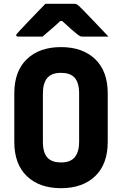

<svg xmlns="http://www.w3.org/2000/svg" viewBox="-20 -967 640 1007"><path d="M300 -720Q413 -720 479 -657Q545 -594 545 -477V-223Q545 -106 479 -43Q413 20 300 20Q187 20 121 -43Q55 -106 55 -223V-477Q55 -594 121 -657Q187 -720 300 -720ZM205 -223Q205 -195 211 -173.5Q217 -152 231 -138Q254 -115 300 -115Q350 -115 372.5 -143Q395 -171 395 -223V-477Q395 -536 369 -562Q346 -585 300 -585Q250 -585 227.5 -557.5Q205 -530 205 -477ZM218 -947H371Q378 -947 383.5 -944Q389 -941 402 -928Q413 -918 437 -892.5Q461 -867 491.5 -835.5Q522 -804 549 -775H416Q405 -775 400.5 -777Q396 -779 388 -785Q375 -795 355 -812.5Q335 -830 306 -857H296Q269 -831 245.5 -811.5Q222 -792 203 -775H76Q65 -775 65 -782Q65 -786 68.5 -790Q72 -794 85 -808Q102 -826 126 -851.5Q150 -877 175 -902.5Q200 -928 218 -947Z"/></svg>

Font: Recursive Mn Lnr St XBd
Style: Regular
Weight: 800
Monospace: yes
Version: Version 1.079;hotconv 1.0.112;makeotfexe 2.5.65598; ttfautoh